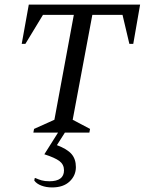

<svg xmlns="http://www.w3.org/2000/svg" viewBox="-20 -580 633 840"><path d="M126 0 129 -16 218 -56 303 -515H168L91 -388H75L106 -560H593L563 -388H546L516 -515H384L298 -56L374 -16L371 0H264L229 55Q274 72 293 94Q312 116 312 151Q312 188 284.5 214Q257 240 208 240Q182 240 161 232Q140 224 130 210L132 199H135Q148 205 162 209Q176 213 196 213Q260 213 260 165Q260 140 240.5 125Q221 110 174 95L234 0Z"/></svg>

Font: Spectral SC
Style: Italic
Weight: 400
Italic angle: -10°
Designer: Jean-Baptiste Levee
Foundry: Production Type
Version: Version 2.001